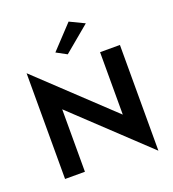

<svg xmlns="http://www.w3.org/2000/svg" viewBox="-172 -1088 1131 1254"><g transform="rotate(-20 394.0 -461.5)"><path d="M551 -909 371 -759 299 -798 449 -958ZM574 -700H712V35L214 -434V0H76V-735L574 -266Z"/></g></svg>

Font: Von Semi
Style: Regular
Weight: 600
Version: Version 4.000; ttfautohint (v1.8.4.7-5d5b)